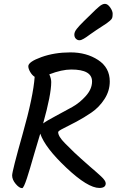

<svg xmlns="http://www.w3.org/2000/svg" viewBox="-20 -993 615 997"><path d="M534 -872Q499 -849 480.5 -837Q462 -825 448 -814.5Q434 -804 428.5 -800.5Q423 -797 415 -792Q402 -784 392 -784Q382 -784 374 -792Q366 -800 366 -813.5Q366 -827 378.5 -843Q391 -859 415.5 -883Q440 -907 454.5 -921Q469 -935 477 -943Q485 -951 494 -958Q511 -973 525 -973Q539 -973 552 -954.5Q565 -936 565 -921.5Q565 -907 562.5 -900Q560 -893 550.5 -885Q541 -877 534 -872ZM95 -16Q80 -16 61.5 -38Q43 -60 43 -82Q43 -104 98 -298.5Q153 -493 160 -594Q147 -602 137 -619Q127 -636 127 -649Q127 -672 195 -696.5Q263 -721 346 -721Q429 -721 489.5 -681.5Q550 -642 550 -570Q550 -521 522.5 -478.5Q495 -436 455.5 -409Q416 -382 376.5 -361Q337 -340 309.5 -326.5Q282 -313 282 -307Q282 -285 316.5 -250Q351 -215 365 -202Q379 -189 402 -168Q425 -147 446 -129Q467 -111 479 -100.5Q491 -90 504 -78Q529 -55 529 -41Q529 -17 496 -17Q436 -17 325 -121.5Q214 -226 189 -299Q175 -254 159 -198.5Q143 -143 136 -119.5Q129 -96 120 -68Q103 -16 95 -16ZM458 -570Q458 -632 350 -632Q301 -632 236 -607Q246 -585 246 -567Q246 -502 204 -352Q221 -365 269 -390.5Q317 -416 355.5 -437.5Q394 -459 426 -495Q458 -531 458 -570Z"/></svg>

Font: Kalam
Style: Regular
Weight: 400
Designer: Lipi Raval (Devanagari and Latin), Jonny Pinhorn (Latin)
Foundry: Indian Type Foundry
Version: Version 2.001;PS 1.0;hotconv 1.0.79;makeotf.lib2.5.61930; tt